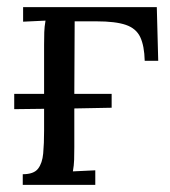

<svg xmlns="http://www.w3.org/2000/svg" viewBox="-20 -520 478 540"><path d="M44 0V-30Q75 -30 87 -45.5Q99 -61 101.5 -88.5Q104 -116 104 -152V-214L20 -213V-256H104V-394Q104 -414 104.5 -429.5Q105 -445 108 -462L45 -459V-500H421L425 -349H387Q386 -391 374.5 -415.5Q363 -440 334 -450Q305 -460 251 -460H190L189 -256H294V-217L189 -215V-106Q189 -86 188.5 -70.5Q188 -55 185 -38L248 -41V0Z"/></svg>

Font: Lora
Style: Regular
Weight: 400
Designer: Olga Karpushina, Alexei Vanyashin (Cyrillic)
Foundry: Cyreal
Version: Version 3.005; ttfautohint (v1.8.4.7-5d5b)